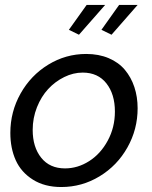

<svg xmlns="http://www.w3.org/2000/svg" viewBox="-20 -750 618 780"><path d="M300.8 -608.9 259.8 -628.9 332 -730H407.2ZM433.1 -608.9 392.1 -628.9 463.9 -730H539.1ZM22 -210Q22 -295.9 63.5 -369.9Q105 -443.8 176 -487.3Q247.1 -530.8 330.1 -530.8Q381.3 -530.8 421.6 -513.7Q461.9 -496.6 487.3 -466.3Q512.7 -436 525.9 -396.2Q539.1 -356.4 539.1 -310.1Q539.1 -224.6 497.6 -150.9Q456.1 -77.1 384.5 -33.7Q313 9.8 229 9.8Q161.1 9.8 113.5 -20.3Q65.9 -50.3 43.9 -99.1Q22 -147.9 22 -210ZM446.8 -296.9Q446.8 -367.2 412.4 -411.1Q377.9 -455.1 315.9 -455.1Q277.8 -455.1 241 -437Q204.1 -418.9 175.8 -388.4Q147.5 -357.9 130.1 -314.2Q112.8 -270.5 112.8 -222.2Q112.8 -152.3 147.5 -109.1Q182.1 -65.9 244.1 -65.9Q295.9 -65.9 342.3 -95.5Q388.7 -125 417.7 -178.7Q446.8 -232.4 446.8 -296.9Z"/></svg>

Font: Rawline Medium
Style: Italic
Weight: 500
Italic angle: -12°
Designer: Matt McInerney, Pablo Impallari, Rodrigo Fuenzalida
Foundry: Matt McInerney, Pablo Impallari, Rodrigo Fuenzalida
Version: Version 4.020;PS 004.020;hotconv 1.0.88;makeotf.lib2.5.64775